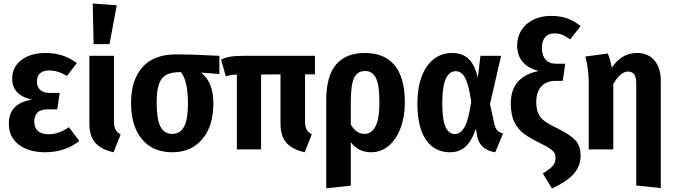

<svg xmlns="http://www.w3.org/2000/svg" viewBox="-20 -846 3815 1087"><path d="M415 -489 359 -416Q332 -432 308 -439.5Q284 -447 257 -447Q225 -447 207 -431Q189 -415 189 -384Q189 -354 207.5 -337Q226 -320 260 -320H318L304 -227H254Q211 -227 192.5 -209.5Q174 -192 174 -156Q174 -123 194.5 -104.5Q215 -86 255 -86Q284 -86 311.5 -95.5Q339 -105 370 -126L429 -48Q393 -18 343 -1Q293 16 235 16Q144 16 87 -26.5Q30 -69 30 -146Q30 -262 162 -282Q49 -306 49 -401Q49 -467 101.5 -506.5Q154 -546 238 -546Q340 -546 415 -489Z M625 -160Q625 -129 633.5 -113Q642 -97 663 -85L623 16Q554 1 520 -37Q486 -75 486 -145V-530H625ZM641 -816 600 -596H510L505 -826Z M1222 -427 1118 -435Q1188 -382 1188 -260Q1188 -133 1125.5 -58.5Q1063 16 955 16Q846 16 784 -57.5Q722 -131 722 -265Q722 -392 786 -465Q850 -538 976 -538Q1072 -538 1222 -530ZM1044 -260Q1044 -389 1004 -438Q951 -438 922 -422.5Q893 -407 880 -370Q867 -333 867 -265Q867 -170 888.5 -129Q910 -88 955 -88Q1000 -88 1022 -129Q1044 -170 1044 -260Z M1707 -425V-160Q1707 -129 1715.5 -113Q1724 -97 1745 -85L1705 16Q1636 1 1602 -37Q1568 -75 1568 -145V-425L1458 -424V0H1321V-424Q1300 -423 1287.5 -421Q1275 -419 1258 -414L1232 -509Q1258 -521 1286 -525.5Q1314 -530 1367 -530H1763V-425Z M2272 -266Q2272 -187 2248.5 -123Q2225 -59 2182 -21.5Q2139 16 2081 16Q2009 16 1966 -41V205L1827 220V-280Q1827 -546 2046 -546Q2157 -546 2214.5 -476Q2272 -406 2272 -266ZM2128 -265Q2128 -366 2108 -405Q2088 -444 2047 -444Q2002 -444 1984 -403.5Q1966 -363 1966 -268V-141Q1996 -88 2044 -88Q2084 -88 2106 -131Q2128 -174 2128 -265Z M2685 -405 2700 -530H2817L2754 -257L2779 -143Q2784 -120 2796 -107.5Q2808 -95 2828 -90L2784 16Q2695 3 2681 -78L2674 -118Q2653 -52 2618 -18Q2583 16 2527 16Q2441 16 2392 -54Q2343 -124 2343 -261Q2343 -346 2366.5 -410.5Q2390 -475 2434.5 -510.5Q2479 -546 2540 -546Q2599 -546 2634.5 -511Q2670 -476 2685 -405ZM2484 -261Q2484 -168 2502.5 -127.5Q2521 -87 2555 -87Q2587 -87 2610 -127Q2633 -167 2648 -271Q2633 -368 2613 -405.5Q2593 -443 2560 -443Q2484 -443 2484 -261Z M3267 -698 3208 -623Q3183 -641 3163 -649Q3143 -657 3119 -657Q3084 -657 3066 -635Q3048 -613 3048 -574Q3048 -532 3069 -508.5Q3090 -485 3130 -485H3180L3166 -388H3124Q3073 -388 3044.5 -356.5Q3016 -325 3016 -269Q3016 -229 3027.5 -203.5Q3039 -178 3064.5 -159.5Q3090 -141 3140 -117Q3209 -83 3238 -51.5Q3267 -20 3267 35Q3267 95 3228 138.5Q3189 182 3105 221L3053 136Q3090 114 3107.5 95Q3125 76 3125 49Q3125 31 3118.5 19.5Q3112 8 3095.5 -3.5Q3079 -15 3043 -33Q2983 -62 2948.5 -87Q2914 -112 2893 -153Q2872 -194 2872 -259Q2872 -341 2914 -385.5Q2956 -430 3030 -444Q2908 -476 2908 -589Q2908 -638 2932.5 -676Q2957 -714 3000.5 -735Q3044 -756 3099 -756Q3151 -756 3191 -742Q3231 -728 3267 -698Z M3721 -389V219L3582 204V-371Q3582 -409 3570.5 -425Q3559 -441 3537 -441Q3492 -441 3452 -370V0H3313V-375Q3313 -455 3294 -526L3421 -543Q3436 -508 3443 -463Q3472 -504 3506.5 -525Q3541 -546 3587 -546Q3649 -546 3685 -504Q3721 -462 3721 -389Z"/></svg>

Font: Fira Sans Condensed SemiBold
Style: Regular
Weight: 600
Width: 3
Designer: bBox Type GmbH & Carrois Corporate GbR & Edenspiekermann AG
Foundry: bBox Type GmbH & Carrois Corporate GbR & Edenspiekermann AG
Version: Version 4.301